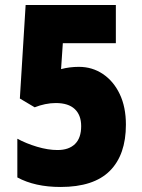

<svg xmlns="http://www.w3.org/2000/svg" viewBox="-20 -734 565 764"><path d="M294 -468Q347 -468 389.5 -439.5Q432 -411 456.5 -359.5Q481 -308 481 -238Q481 -118 417 -54Q353 10 221 10Q119 10 49 -28V-182Q84 -163 127.5 -150Q171 -137 209 -137Q254 -137 278.5 -161Q303 -185 303 -232Q303 -276 277.5 -300Q252 -324 202 -324Q181 -324 159.5 -319.5Q138 -315 118 -307L59 -342L82 -714H441V-562H230L223 -459Q257 -468 294 -468Z"/></svg>

Font: Noto Sans Bengali Condensed Black
Style: Regular
Weight: 900
Width: 3
Designer: Joana Ranito - Universal Thirst; Jelle Bosma - Monotype Design Team
Foundry: Universal Thirst ehf.
Version: Version 3.000; ttfautohint (v1.8.4.7-5d5b)